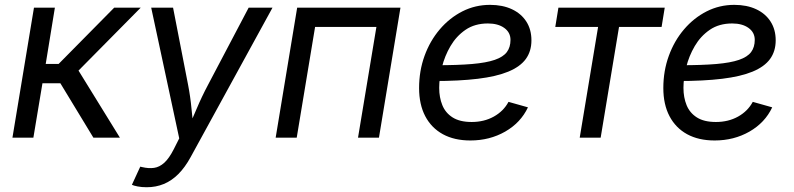

<svg xmlns="http://www.w3.org/2000/svg" viewBox="-20 -578 3334 806"><path d="M32.2 0 122.6 -545.9H210.4L171.9 -309.6H226.1L459.5 -545.9H570.8L309.6 -281.7L483.4 0H372.1L233.4 -228.5H158.2L120.1 0Z M533.7 197.8 568.8 121.6 577.1 123.5Q604 129.9 626.7 126.7Q649.4 123.5 669.7 105.2Q689.9 86.9 709.5 48.3L732.4 2.9L614.7 -545.9H706.5L769.5 -222.2Q779.3 -171.9 783.9 -121.8Q788.6 -71.8 794.9 -24.9H762.7Q784.7 -71.8 805.7 -121.8Q826.7 -171.9 853.5 -222.2L1023.9 -545.9H1124L780.3 81.5Q756.8 124.5 728.8 152.6Q700.7 180.7 667.7 194.3Q634.8 208 595.7 208Q574.2 208 557.4 204.6Q540.5 201.2 533.7 197.8Z M1661.1 -545.9 1570.8 0H1482.9L1560.1 -464.8H1302.7L1225.6 0H1137.2L1227.5 -545.9Z M1954.6 11.7Q1887.2 11.7 1839.1 -14.6Q1791 -41 1765.1 -90.3Q1739.3 -139.6 1739.3 -208.5Q1739.3 -280.3 1762.2 -343.5Q1785.2 -406.7 1826.2 -454.8Q1867.2 -502.9 1921.1 -530.3Q1975.1 -557.6 2037.1 -557.6Q2089.8 -557.6 2128.9 -539.3Q2168 -521 2189.5 -487.5Q2210.9 -454.1 2210.9 -408.7Q2210.9 -362.8 2187.3 -330.3Q2163.6 -297.9 2113.8 -277.3Q2064 -256.8 1986.1 -247.3Q1908.2 -237.8 1800.3 -237.8L1812 -304.2Q1901.4 -304.2 1961.4 -309.3Q2021.5 -314.5 2056.9 -326.7Q2092.3 -338.9 2107.7 -359.4Q2123 -379.9 2123 -410.6Q2123 -441.9 2096.9 -460.7Q2070.8 -479.5 2028.3 -479.5Q1973.1 -479.5 1934.3 -452.9Q1895.5 -426.3 1871.1 -384.5Q1846.7 -342.8 1835.2 -296.1Q1823.7 -249.5 1823.7 -209Q1823.7 -168.9 1836.9 -136.5Q1850.1 -104 1880.1 -85Q1910.2 -65.9 1960 -65.9Q2012.2 -65.9 2053 -88.6Q2093.8 -111.3 2114.7 -150.4L2196.3 -127.4Q2166 -63 2100.8 -25.6Q2035.6 11.7 1954.6 11.7Z M2413.6 0 2490.7 -464.8H2311L2324.2 -545.9H2770.5L2757.3 -464.8H2578.6L2501.5 0Z M2980 11.7Q2912.6 11.7 2864.5 -14.6Q2816.4 -41 2790.5 -90.3Q2764.6 -139.6 2764.6 -208.5Q2764.6 -280.3 2787.6 -343.5Q2810.5 -406.7 2851.6 -454.8Q2892.6 -502.9 2946.5 -530.3Q3000.5 -557.6 3062.5 -557.6Q3115.2 -557.6 3154.3 -539.3Q3193.4 -521 3214.8 -487.5Q3236.3 -454.1 3236.3 -408.7Q3236.3 -362.8 3212.6 -330.3Q3189 -297.9 3139.2 -277.3Q3089.4 -256.8 3011.5 -247.3Q2933.6 -237.8 2825.7 -237.8L2837.4 -304.2Q2926.8 -304.2 2986.8 -309.3Q3046.9 -314.5 3082.3 -326.7Q3117.7 -338.9 3133.1 -359.4Q3148.4 -379.9 3148.4 -410.6Q3148.4 -441.9 3122.3 -460.7Q3096.2 -479.5 3053.7 -479.5Q2998.5 -479.5 2959.7 -452.9Q2920.9 -426.3 2896.5 -384.5Q2872.1 -342.8 2860.6 -296.1Q2849.1 -249.5 2849.1 -209Q2849.1 -168.9 2862.3 -136.5Q2875.5 -104 2905.5 -85Q2935.5 -65.9 2985.4 -65.9Q3037.6 -65.9 3078.4 -88.6Q3119.1 -111.3 3140.1 -150.4L3221.7 -127.4Q3191.4 -63 3126.2 -25.6Q3061 11.7 2980 11.7Z"/></svg>

Font: Inter Variable
Style: Italic
Weight: 400
Italic angle: -9.39999°
Designer: Rasmus Andersson
Foundry: rsms
Version: Version 4.001;git-9221beed3